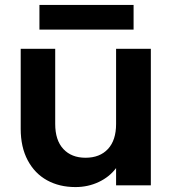

<svg xmlns="http://www.w3.org/2000/svg" viewBox="-20 -752 701 779"><path d="M592 -554V0H451V-70Q424 -34 380.5 -13.5Q337 7 286 7Q221 7 171 -20.5Q121 -48 92.5 -101.5Q64 -155 64 -229V-554H204V-249Q204 -183 237 -147.5Q270 -112 327 -112Q385 -112 418 -147.5Q451 -183 451 -249V-554ZM522 -732V-632H140V-732Z"/></svg>

Font: MSTAGE SemiBold
Style: Regular
Weight: 600
Designer: Ninad Kale (Devanagari), Jonny Pinhorn (Latin)
Foundry: Indian Type Foundry
Version: 4.004